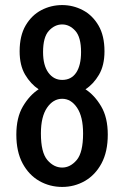

<svg xmlns="http://www.w3.org/2000/svg" viewBox="-20 -727 490 758"><path d="M225.5 11Q176.5 11 135.2 -12.5Q94 -36 69.2 -82Q44.5 -128 44.5 -195.5Q44.5 -263 70.5 -307Q96.5 -351 132.5 -374.5Q101 -395.5 79.2 -432.2Q57.5 -469 57.5 -524.5Q57.5 -586 81.2 -626.5Q105 -667 143.2 -687Q181.5 -707 225.5 -707Q268.5 -707 306.8 -687Q345 -667 368.8 -626.5Q392.5 -586 392.5 -524.5Q392.5 -469 370.8 -432Q349 -395 317.5 -374.5Q353.5 -351 379.5 -307Q405.5 -263 405.5 -195.5Q405.5 -128 380.8 -82Q356 -36 315 -12.5Q274 11 225.5 11ZM225.5 -411.5Q261.5 -411.5 280.8 -440.2Q300 -469 300 -521.5Q300 -580.5 277.2 -605.5Q254.5 -630.5 225.5 -630.5Q196 -630.5 173 -605.5Q150 -580.5 150 -521.5Q150 -469 171 -440.2Q192 -411.5 225.5 -411.5ZM225.5 -65.5Q257.5 -65.5 282.8 -95.2Q308 -125 308 -200Q308 -266.5 284.2 -301.8Q260.5 -337 225.5 -337Q190 -337 165.8 -301.8Q141.5 -266.5 141.5 -200Q141.5 -125 167 -95.2Q192.5 -65.5 225.5 -65.5Z"/></svg>

Font: Trispace Condensed
Style: Regular
Weight: 400
Width: 3
Designer: Tyler Finck
Foundry: Etcetera Type Company
Version: Version 1.210; ttfautohint (v1.8.3)